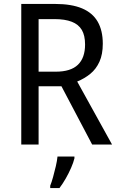

<svg xmlns="http://www.w3.org/2000/svg" viewBox="-20 -734 603 975"><path d="M259 -714Q343 -714 396.5 -691.5Q450 -669 476 -624Q502 -579 502 -512Q502 -458 485 -420.5Q468 -383 438.5 -359Q409 -335 372 -320L549 0H448L292 -296H176V0H88V-714ZM256 -637H176V-370H263Q339 -370 375.5 -405Q412 -440 412 -508Q412 -554 395.5 -582Q379 -610 344.5 -623.5Q310 -637 256 -637ZM358 70Q353 91 341 118.5Q329 146 313.5 173Q298 200 282 221H235V209Q242 192 249.5 165Q257 138 263.5 110Q270 82 272 61H358Z"/></svg>

Font: Noto Sans Hebrew SemiCondensed
Style: Regular
Weight: 400
Width: 4
Designer: Monotype Design Team
Foundry: Monotype Imaging Inc.
Version: Version 2.003